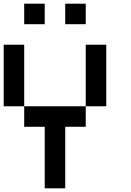

<svg xmlns="http://www.w3.org/2000/svg" viewBox="-20 -1020 707 1040"><path d="M111.1 -444.4H0V-777.8H111.1ZM333.3 -333.3V0H222.2V-333.3H111.1V-444.4H444.4V-333.3ZM555.6 -444.4H444.4V-777.8H555.6ZM222.2 -888.9H111.1V-1000H222.2ZM444.4 -888.9H333.3V-1000H444.4Z"/></svg>

Font: Pixeloid Mono
Style: Regular
Weight: 400
Monospace: yes
Designer: GGBotNet
Foundry: GGBotNet
Version: 0.5